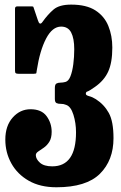

<svg xmlns="http://www.w3.org/2000/svg" viewBox="-20 -782 510 812"><path d="M2.5 -191.5Q2.5 -250 33.8 -285Q65 -320 109 -320Q155.5 -320 177 -290.8Q198.5 -261.5 198.5 -224.5Q198.5 -198 188.5 -182.2Q178.5 -166.5 165 -157.2Q151.5 -148 141.5 -141.2Q131.5 -134.5 131.5 -126Q131.5 -109.5 148.8 -94Q166 -78.5 201 -78.5Q301.5 -78.5 301.5 -222.5Q301.5 -261.5 290.5 -296.8Q279.5 -332 259.5 -338.5Q249 -343 238 -342.8Q227 -342.5 219.5 -345.8Q212 -349 212 -363.5V-410Q212 -425 218.8 -428.8Q225.5 -432.5 235.8 -432.5Q246 -432.5 257 -435.5Q270 -439 278 -459.5Q286 -480 290 -510.5Q294 -541 294 -573.5Q294 -619.5 281 -644.5Q268 -669.5 238.5 -669.5Q201.5 -669.5 175 -619Q148.5 -568.5 135.5 -484.5Q134 -476.5 133.8 -473.2Q133.5 -470 123.5 -470H58Q49.5 -470 46.5 -472.5Q43.5 -475 43.5 -483V-745.5Q43.5 -755 53.5 -755H113Q120 -755 121 -753.2Q122 -751.5 123.5 -746L140 -697Q147.5 -672 159.5 -689Q182.5 -721.5 206.8 -742Q231 -762.5 281 -762.5Q345.5 -762.5 383.5 -738Q421.5 -713.5 438.2 -672.2Q455 -631 455 -581Q455 -517 437.5 -479Q420 -441 381 -414Q356 -396.5 349.5 -395Q343 -393.5 343 -385Q343 -379 357.2 -375.2Q371.5 -371.5 385.5 -362.5Q420.5 -340 440.2 -304.2Q460 -268.5 460 -197.5Q460 -104 402.5 -47Q345 10 218.5 10Q150 10 101.8 -17.5Q53.5 -45 28 -91Q2.5 -137 2.5 -191.5Z"/></svg>

Font: Besley* Condensed
Style: Bold
Weight: 700
Width: 3
Designer: Owen Earl
Foundry: indestructible type*
Version: Version 3.000; ttfautohint (v1.8.3)